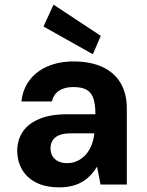

<svg xmlns="http://www.w3.org/2000/svg" viewBox="-20 -793 632 825"><path d="M236 12Q175 12 134.5 -9Q94 -30 74 -66Q54 -102 54 -144Q54 -191 77.5 -226.5Q101 -262 149 -282Q197 -302 268 -302H390Q390 -342 382 -368Q374 -394 353.5 -406.5Q333 -419 295 -419Q258 -419 234 -403.5Q210 -388 203 -357H72Q78 -410 107 -448.5Q136 -487 185 -508Q234 -529 296 -529Q368 -529 419.5 -505.5Q471 -482 498 -436.5Q525 -391 525 -326V0H412L397 -77Q386 -58 370.5 -41.5Q355 -25 335.5 -13Q316 -1 291 5.5Q266 12 236 12ZM268 -92Q293 -92 313.5 -102Q334 -112 349 -129Q364 -146 373 -168.5Q382 -191 385 -217V-220H283Q253 -220 234 -212Q215 -204 206 -189.5Q197 -175 197 -156Q197 -136 206 -121.5Q215 -107 231 -99.5Q247 -92 268 -92ZM379 -560 167 -679 210 -773 413 -639Z"/></svg>

Font: DM Sans 11pt
Style: Bold
Weight: 700
Version: Version 4.004;gftools[0.9.30]